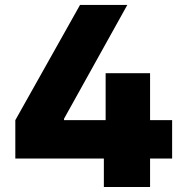

<svg xmlns="http://www.w3.org/2000/svg" viewBox="-20 -747 742 767"><path d="M299.7 -727.3H488.6L235.8 -272.7V-267H402V-454.5H579.5V-267H667.6V-113.6H579.5V0H394.9V-113.6H41.2V-267Z"/></svg>

Font: Inter P Black
Style: Regular
Weight: 900
Designer: Rasmus Andersson
Foundry: rsms
Version: Version 3.018;git-588b23468